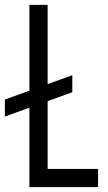

<svg xmlns="http://www.w3.org/2000/svg" viewBox="-33 -770 444 790"><path d="M-13 -290.5V-360.5L264.5 -460.5V-390.5ZM163 -750V-75H370.5V0H88V-750Z"/></svg>

Font: Mohave Light
Style: Regular
Weight: 400
Version: Version 2.003